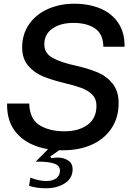

<svg xmlns="http://www.w3.org/2000/svg" viewBox="-20 -795 731 1031"><path d="M218 -557Q218 -509 262 -484.5Q306 -460 392 -441Q458 -426 506 -405.5Q554 -385 585.5 -345Q617 -305 617 -241Q617 -163 578.5 -105.5Q540 -48 472.5 -18Q405 12 318 12H297Q273 30 250 45L256 54Q276 51 289 51Q323 51 346.5 67Q370 83 370 113Q370 162 328.5 189Q287 216 226 216Q178 216 136 203L143 159Q190 177 228 177Q262 177 282 162.5Q302 148 302 121Q302 93 268.5 82.5Q235 72 172 73L238 6Q135 -11 75.5 -73Q16 -135 18 -239H137Q139 -157 191.5 -123.5Q244 -90 326 -90Q403 -90 450.5 -125Q498 -160 498 -227Q498 -264 475 -287Q452 -310 416.5 -323Q381 -336 322 -350Q257 -366 210.5 -385Q164 -404 131.5 -442Q99 -480 99 -540Q99 -611 136 -664.5Q173 -718 237 -746.5Q301 -775 379 -775Q457 -775 518.5 -749.5Q580 -724 615 -672Q650 -620 649 -544H535Q534 -612 490.5 -642Q447 -672 374 -672Q305 -672 261.5 -641.5Q218 -611 218 -557Z"/></svg>

Font: Open Sauce Sans Medium Italic
Style: Regular
Weight: 500
Italic angle: -10°
Designer: Alfredo Marco Pradil
Foundry: Creative Sauce Fz LLC
Version: Version 1.477